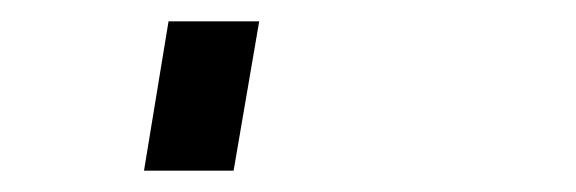

<svg xmlns="http://www.w3.org/2000/svg" viewBox="-20 60 540 180"><path d="M115 220 138 80H223L199 220Z"/></svg>

Font: Iosevka SS04 Semibold
Style: Italic
Weight: 600
Italic angle: -9°
Monospace: yes
Designer: Belleve Invis
Foundry: Belleve Invis
Version: Version 19.0.0; ttfautohint (v1.8.4)